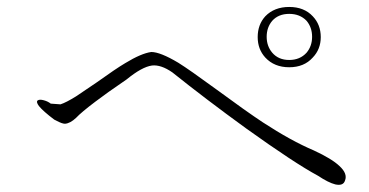

<svg xmlns="http://www.w3.org/2000/svg" viewBox="-20 -710 1040 541"><path d="M150.4 -416 123 -418Q114.3 -424.8 102.5 -427.7Q90.8 -430.7 85.9 -426.8Q81.1 -422.9 89.8 -411.1Q101.6 -396.5 132.8 -373L140.6 -369.1Q155.3 -361.3 163.1 -361.3Q177.7 -362.3 194.3 -377.9Q209 -393.6 249 -423.8Q278.3 -446.3 336.9 -486.3Q379.9 -521.5 408.2 -525.4Q433.6 -528.3 465.8 -505.9Q558.6 -431.6 672.9 -348.6Q810.5 -250 876 -214.8Q905.3 -195.3 924.8 -190.4Q947.3 -185.5 952.1 -201.2Q960 -220.7 936.5 -242.2Q915 -262.7 864.3 -286.1Q799.8 -313.5 720.7 -365.2Q674.8 -395.5 589.8 -458Q513.7 -513.7 482.4 -533.2Q431.6 -563.5 406.2 -563.5Q377.9 -559.6 333 -532.2Q306.6 -516.6 252 -477.5Q211.9 -450.2 194.3 -438.5Q166 -420.9 150.4 -416ZM794.9 -690.4Q752.9 -690.4 727.5 -664.1Q706.1 -640.6 706.1 -605.5Q706.1 -571.3 727.5 -547.9Q752.9 -520.5 794.9 -520.5Q836.9 -520.5 861.3 -547.9Q883.8 -571.3 883.8 -605.5Q883.8 -640.6 861.3 -664.1Q836.9 -690.4 794.9 -690.4ZM794.9 -670.9Q825.2 -670.9 843.8 -651.4Q859.4 -632.8 859.4 -606.4Q859.4 -580.1 843.8 -561.5Q825.2 -541 794.9 -541Q764.6 -541 747.1 -561.5Q731.4 -580.1 731.4 -606.4Q731.4 -632.8 747.1 -651.4Q764.6 -670.9 794.9 -670.9Z"/></svg>

Font: Batang
Style: Regular
Weight: 400
Version: Version 2.21